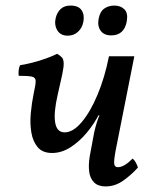

<svg xmlns="http://www.w3.org/2000/svg" viewBox="-20 -660 548 689"><path d="M359 9Q332 9 317.5 -5.5Q303 -20 300 -44.5Q297 -69 302 -99L318 -185Q322 -203 328 -222.5Q334 -242 341 -253H337Q319 -217 292 -184.5Q265 -152 233 -131.5Q201 -111 167 -111Q133 -111 115.5 -131.5Q98 -152 92.5 -184.5Q87 -217 90.5 -254Q94 -291 101 -325Q108 -356 108 -369Q108 -382 94.5 -385Q81 -388 47 -388Q46 -397 47 -407.5Q48 -418 52 -426Q67 -428 93.5 -434.5Q120 -441 146 -450.5Q172 -460 185 -467Q197 -460 202.5 -453.5Q208 -447 208.5 -433.5Q209 -420 203.5 -393.5Q198 -367 187 -320Q172 -255 178 -220Q184 -185 212 -185Q242 -185 273 -221.5Q304 -258 330 -320Q356 -382 371 -458H462L395 -120Q388 -82 390 -71Q392 -60 403 -60Q414 -60 427 -67.5Q440 -75 456 -91Q463 -85 467.5 -76.5Q472 -68 475 -59Q452 -33 422.5 -12Q393 9 359 9ZM320 -246V-264H358V-246ZM379 -533Q353 -533 341 -550Q329 -567 334 -593Q339 -619 354.5 -629.5Q370 -640 390 -640Q413 -640 426.5 -626.5Q440 -613 435 -584Q426 -533 379 -533ZM223 -532Q197 -532 185.5 -551.5Q174 -571 180 -596Q185 -616 198 -628Q211 -640 233 -640Q262 -640 273 -623Q284 -606 279 -581Q275 -560 260 -546Q245 -532 223 -532Z"/></svg>

Font: Vollkorn
Style: Italic
Weight: 400
Italic angle: -11°
Designer: Friedrich Althausen
Foundry: Friedrich Althausen
Version: Version 5.001